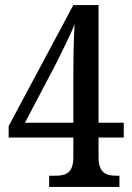

<svg xmlns="http://www.w3.org/2000/svg" viewBox="-20 -734 520 754"><path d="M173 0H449V-44H438C399 -44 367 -53 367 -116V-194H466V-252H367V-714H268L14 -239V-194H268V-116C268 -53 237 -44 197 -44H173ZM78 -252 199 -482C219 -522 261 -606 273 -639C269 -577 268 -496 268 -438V-252Z"/></svg>

Font: Noto Serif Hebrew Condensed Medium
Style: Regular
Weight: 500
Width: 3
Designer: Monotype Design Team
Foundry: Monotype Imaging Inc.
Version: Version 2.004